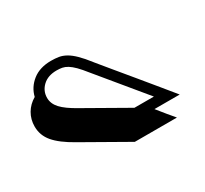

<svg xmlns="http://www.w3.org/2000/svg" viewBox="-131 -858 539 505"><g transform="rotate(-30 138.5 -605.5)"><path d="M151.9 -458.5 17.1 -535.2Q-21 -556.6 -38.6 -577.4Q-56.2 -598.1 -56.2 -625Q-56.2 -646.5 -45.9 -664.1Q-35.6 -681.6 -17.1 -692.4Q-10.7 -718.8 11.2 -736.1Q33.2 -753.4 67.4 -753.4Q80.1 -753.4 90.6 -751.7Q101.1 -750 112.1 -743.9Q123 -737.8 135.3 -725.8Q147.5 -713.9 163.1 -693.8L162.6 -694.3Q176.8 -676.8 197.3 -652.1Q217.8 -627.4 239.5 -601.1Q261.2 -574.7 281.7 -549.8Q302.2 -524.9 316.4 -507.3H239.7Q251 -493.2 261.2 -480.7Q271.5 -468.3 279.8 -458.5ZM254.9 -536.6 140.1 -675.8Q127.4 -691.9 117.7 -701.7Q107.9 -711.4 99.9 -716.3Q91.8 -721.2 84 -722.7Q76.2 -724.1 67.4 -724.1Q41 -724.1 25.4 -709.5Q9.8 -694.8 9.8 -673.8Q9.8 -656.2 23.4 -641.4Q37.1 -626.5 67.9 -609.4L195.8 -536.6Z"/></g></svg>

Font: XB Kayhan Sayeh
Style: Regular
Weight: 700
Designer: Behnam
Foundry: Irmug
Version: Version 7.300 2009